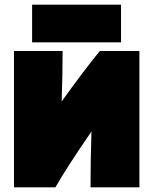

<svg xmlns="http://www.w3.org/2000/svg" viewBox="-20 -775 659 825"><path d="M369 30Q369 -80 373 -210Q267 -56 218 30H40V-556H249Q249 -457 245 -339Q338 -469 409 -556H579V30ZM500 -593H118V-755H500Z"/></svg>

Font: Repo
Style: ExtraBlack
Weight: 1000
Designer: Stefan Peev
Foundry: Context Ltd
Version: Version 001.000